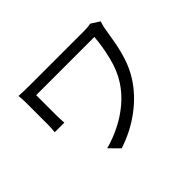

<svg xmlns="http://www.w3.org/2000/svg" viewBox="-144 -979 1288 1288"><g transform="rotate(-45 500.0 -335.5)"><path d="M876 -667Q873 -660 869 -644Q865 -628 863 -620Q854 -561 842 -496Q830 -431 809 -367.5Q788 -304 752 -247Q691 -151 592.5 -77.5Q494 -4 373 35L305 -34Q379 -54 448.5 -89Q518 -124 577 -174Q636 -224 677 -288Q720 -355 742.5 -445Q765 -535 772 -623Q758 -623 717 -623Q676 -623 620 -623Q564 -623 502 -623Q440 -623 382.5 -623Q325 -623 281.5 -623Q238 -623 220 -623Q220 -612 220 -584.5Q220 -557 220 -524Q220 -491 220 -463Q220 -435 220 -423Q220 -412 221 -394.5Q222 -377 223 -359H132Q134 -377 135 -393Q136 -409 136 -423Q136 -435 136 -463Q136 -491 136 -525.5Q136 -560 136 -590Q136 -620 136 -636Q136 -653 135 -670Q134 -687 132 -703Q173 -700 239 -700Q247 -700 283.5 -700Q320 -700 373.5 -700Q427 -700 486.5 -700Q546 -700 601.5 -700Q657 -700 697.5 -700Q738 -700 752 -700Q769 -700 785.5 -701.5Q802 -703 815 -706Z"/></g></svg>

Font: Go Noto Kurrent-Regular
Style: Regular
Weight: 400
Designer: Monotype Design Team
Foundry: Monotype Imaging Inc.
Version: Version 2.012; ttfautohint (v1.8.4.7-5d5b)